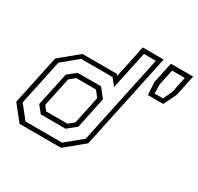

<svg xmlns="http://www.w3.org/2000/svg" viewBox="-158 -938 1161 1127"><g transform="rotate(30 422.5 -375.0)"><path d="M382.5 0H101.5L19.5 -103L90.5 -437L216 -540H449L457 -530.5L503.5 -750H645L507.5 -103ZM349.5 -110.5H181.5L143 -158.5L191.5 -385.5L246.5 -430H405.5L453 -369.5L408.5 -158.5ZM344 -141.5 381 -172 420.5 -358.5 389 -399H254.5L217.5 -368L176 -172L200 -141.5ZM372.5 -29.5 481 -118.5 609 -720.5H528L473.5 -464.5L436.5 -511H223.5L119 -425L54 -118.5L124.5 -29.5ZM669 -523 664 -609 694 -750H845L815 -609L773 -523ZM698.5 -550.5H756L784 -611.5L806.5 -718.5H720L697.5 -611.5Z"/></g></svg>

Font: Tourney Thin Light
Style: Italic
Weight: 300
Italic angle: -12°
Version: Version 1.015